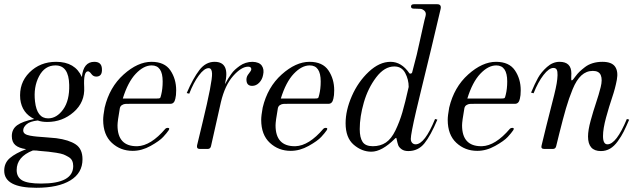

<svg xmlns="http://www.w3.org/2000/svg" viewBox="-31 -706 3025 910"><path d="M452 -381Q455 -343 425 -343Q411 -343 402 -355.5Q393 -368 386 -368Q364 -368 368 -293Q372 -222 318.5 -175Q265 -128 193 -128Q167 -128 148 -135Q111 -131 95 -117Q79 -103 79 -88Q79 -78 87 -72Q95 -66 111.5 -63Q128 -60 145 -58.5Q162 -57 189.5 -55Q217 -53 236 -51Q296 -43 328 -21.5Q360 0 360 49Q360 114 302.5 149Q245 184 141 184Q-11 184 -11 103Q-11 66 16 43Q43 20 93 1Q58 -4 41.5 -18.5Q25 -33 25 -61Q25 -94 50.5 -112.5Q76 -131 131 -142Q73 -170 65 -236Q58 -312 108.5 -362.5Q159 -413 235 -413Q325 -413 357 -341Q364 -413 416 -413Q450 -413 452 -381ZM197 -145Q238 -145 268.5 -187.5Q299 -230 297 -304Q295 -396 232 -396Q181 -396 154 -344.5Q127 -293 135 -225Q144 -145 197 -145ZM154 9Q145 7 125 7Q48 37 48 100Q48 133 73.5 148.5Q99 164 164 164Q316 164 316 81Q316 67 311 56Q306 45 293 37.5Q280 30 270 26Q260 22 235.5 18Q211 14 198.5 13Q186 12 154 9Z M598 9Q540 9 499 -29Q458 -67 458 -138Q458 -158 465 -196Q488 -293 555 -353Q622 -413 687 -413Q749 -413 776.5 -372.5Q804 -332 804 -278Q804 -253 800 -238Q795 -214 777 -214H588Q571 -214 563 -213.5Q555 -213 547 -208Q539 -203 537 -193Q526 -131 526 -112Q526 -13 617 -13H620Q684 -15 753 -96Q757 -100 764 -100Q776 -100 768 -88Q760 -76 742.5 -57Q725 -38 683 -14.5Q641 9 598 9ZM551 -239H710Q724 -239 727 -241Q730 -243 733 -257Q740 -285 740 -320Q740 -396 688 -396Q650 -396 612.5 -356.5Q575 -317 551 -239Z M916 0Q900 0 903 -17Q912 -56 929 -125Q976 -319 974 -358Q973 -383 958 -383Q937 -383 911.5 -348.5Q886 -314 866 -262L854 -265Q884 -335 914 -374Q944 -413 986 -413Q1061 -413 1035 -307L1041 -317Q1046 -327 1051 -334.5Q1056 -342 1064.5 -354.5Q1073 -367 1083 -376Q1093 -385 1105.5 -394Q1118 -403 1133.5 -408Q1149 -413 1166 -413Q1198 -412 1210 -394.5Q1222 -377 1216 -351Q1212 -329 1197.5 -314Q1183 -299 1164 -299Q1137 -299 1137 -329Q1137 -344 1148.5 -357.5Q1160 -371 1160 -378Q1160 -390 1145 -390Q1113 -390 1074 -346Q1035 -302 1016 -222L969 -13Q966 0 953 0Z M1347 9Q1289 9 1248 -29Q1207 -67 1207 -138Q1207 -158 1214 -196Q1237 -293 1304 -353Q1371 -413 1436 -413Q1498 -413 1525.5 -372.5Q1553 -332 1553 -278Q1553 -253 1549 -238Q1544 -214 1526 -214H1337Q1320 -214 1312 -213.5Q1304 -213 1296 -208Q1288 -203 1286 -193Q1275 -131 1275 -112Q1275 -13 1366 -13H1369Q1433 -15 1502 -96Q1506 -100 1513 -100Q1525 -100 1517 -88Q1509 -76 1491.5 -57Q1474 -38 1432 -14.5Q1390 9 1347 9ZM1300 -239H1459Q1473 -239 1476 -241Q1479 -243 1482 -257Q1489 -285 1489 -320Q1489 -396 1437 -396Q1399 -396 1361.5 -356.5Q1324 -317 1300 -239Z M1729 13Q1684 13 1645.5 -20Q1607 -53 1607 -122Q1607 -183 1636.5 -250.5Q1666 -318 1716.5 -365.5Q1767 -413 1820 -413Q1872 -413 1909 -359Q1911 -357 1913 -357Q1922 -357 1923 -365L1944 -446Q1946 -455 1956 -499Q1966 -543 1974 -580Q1982 -617 1986 -630Q1990 -646 1981 -654.5Q1972 -663 1962.5 -664Q1953 -665 1935 -665Q1932 -665 1931 -665Q1917 -665 1917 -675Q1917 -686 1931 -686H2041Q2063 -686 2057 -662L2012 -472Q2005 -444 1990.5 -383.5Q1976 -323 1964.5 -276.5Q1953 -230 1941 -178.5Q1929 -127 1922.5 -93Q1916 -59 1916 -48Q1916 -36 1922.5 -29Q1929 -22 1939 -22Q1982 -22 2031 -142L2042 -139Q2010 -63 1980.5 -26.5Q1951 10 1904 10Q1884 10 1872 1Q1860 -8 1856.5 -17.5Q1853 -27 1849 -46Q1848 -57 1841 -49Q1779 13 1729 13ZM1736 -13Q1772 -13 1798 -30.5Q1824 -48 1843.5 -88.5Q1863 -129 1876 -173.5Q1889 -218 1906 -294Q1906 -329 1889.5 -360Q1873 -391 1838 -391Q1791 -391 1752 -339.5Q1713 -288 1693.5 -220.5Q1674 -153 1674 -94Q1674 -54 1687.5 -33.5Q1701 -13 1736 -13Z M2231 9Q2173 9 2132 -29Q2091 -67 2091 -138Q2091 -158 2098 -196Q2121 -293 2188 -353Q2255 -413 2320 -413Q2382 -413 2409.5 -372.5Q2437 -332 2437 -278Q2437 -253 2433 -238Q2428 -214 2410 -214H2221Q2204 -214 2196 -213.5Q2188 -213 2180 -208Q2172 -203 2170 -193Q2159 -131 2159 -112Q2159 -13 2250 -13H2253Q2317 -15 2386 -96Q2390 -100 2397 -100Q2409 -100 2401 -88Q2393 -76 2375.5 -57Q2358 -38 2316 -14.5Q2274 9 2231 9ZM2184 -239H2343Q2357 -239 2360 -241Q2363 -243 2366 -257Q2373 -285 2373 -320Q2373 -396 2321 -396Q2283 -396 2245.5 -356.5Q2208 -317 2184 -239Z M2817 10Q2756 10 2756 -59Q2756 -89 2768.5 -134.5Q2781 -180 2794 -218.5Q2807 -257 2816 -293Q2825 -329 2816.5 -349.5Q2808 -370 2779 -370Q2748 -370 2724.5 -348.5Q2701 -327 2683 -283Q2665 -239 2651.5 -192.5Q2638 -146 2620 -74Q2610 -34 2605 -13Q2602 0 2589 0H2549Q2531 0 2536 -17Q2546 -59 2558 -107.5Q2570 -156 2578.5 -188.5Q2587 -221 2595.5 -255.5Q2604 -290 2607.5 -311Q2611 -332 2611.5 -350Q2612 -368 2607.5 -376Q2603 -384 2592 -384Q2571 -384 2545 -350.5Q2519 -317 2498 -264L2486 -267Q2504 -310 2519 -337Q2534 -364 2561.5 -388.5Q2589 -413 2621 -413Q2677 -413 2677 -358Q2677 -353 2676.5 -343Q2676 -333 2676.5 -329Q2677 -325 2679 -325Q2681 -325 2685 -329Q2687 -331 2696.5 -344Q2706 -357 2716 -366.5Q2726 -376 2741.5 -388Q2757 -400 2778 -406.5Q2799 -413 2824 -413Q2868 -413 2884 -390.5Q2900 -368 2892.5 -327.5Q2885 -287 2870.5 -244.5Q2856 -202 2841.5 -149Q2827 -96 2827 -61Q2827 -22 2848 -22Q2890 -22 2940 -142L2951 -139Q2936 -104 2925 -82Q2914 -60 2897 -36.5Q2880 -13 2860.5 -1.5Q2841 10 2817 10Z"/></svg>

Font: HK Venetian
Style: Italic
Weight: 400
Italic angle: -12°
Version: Version 1.000;PS 001.000;hotconv 1.0.88;makeotf.lib2.5.64775